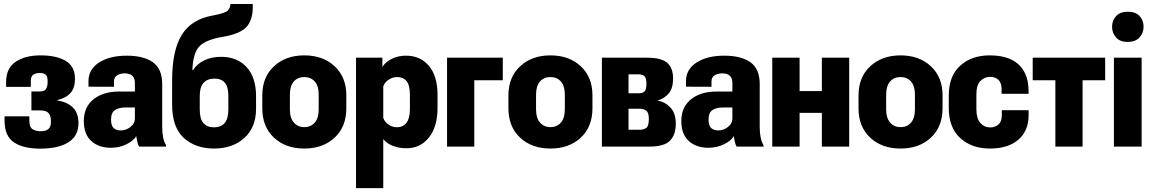

<svg xmlns="http://www.w3.org/2000/svg" viewBox="-20 -736 5785 964"><path d="M184.1 10.3Q274.4 9.8 324.2 -22Q374 -53.7 374 -117.7Q374 -168.9 345.7 -196.5Q317.4 -224.1 266.6 -231.9V-232.9Q313 -244.6 334.7 -270Q356.4 -295.4 356.4 -340.3Q356.4 -403.3 309.3 -430.7Q262.2 -458 184.1 -458Q104.5 -458 57.1 -424.8Q9.8 -391.6 10.7 -322.3V-299.8H134.8V-320.3Q132.8 -351.6 146.7 -360.6Q160.6 -369.6 179.2 -369.6Q199.7 -369.6 209.5 -360.6Q219.2 -351.6 219.2 -326.7Q219.2 -301.8 210.9 -289.3Q202.6 -276.9 182.6 -276.9H137.7V-181.6H182.6Q212.4 -181.6 224.1 -168Q235.8 -154.3 235.8 -125.5Q235.8 -98.6 222.7 -87.9Q209.5 -77.1 183.1 -77.1Q160.2 -77.1 143.8 -87.2Q127.4 -97.2 127.4 -130.4V-151.9H2.9V-130.4Q2.9 -51.8 51 -20.5Q99.1 10.7 184.1 10.3Z M400.9 -128.4Q400.9 -61.5 438.5 -27.8Q476.1 5.9 536.1 5.9Q580.6 5.9 616.2 -12.2Q651.9 -30.3 664.1 -52.7Q666 -38.6 669.4 -24.2Q672.9 -9.8 678.2 0H813.5V-7.3Q803.7 -22.9 799.1 -46.1Q794.4 -69.3 794.4 -96.7V-314Q794.4 -390.1 747.8 -423.3Q701.2 -456.5 616.2 -456.5Q530.8 -456.5 477.3 -422.1Q423.8 -387.7 424.3 -327.6V-300.8L552.2 -300.3V-326.7Q552.2 -348.1 568.1 -357.9Q584 -367.7 606.4 -367.7Q631.3 -367.7 644.3 -355.7Q657.2 -343.8 657.2 -319.8V-276.4H577.6Q498 -276.4 449.5 -237.5Q400.9 -198.7 400.9 -128.4ZM537.6 -135.7Q537.6 -170.4 556.9 -183.3Q576.2 -196.3 609.9 -196.3H657.2V-142.1Q657.2 -115.2 634.5 -98.1Q611.8 -81.1 586.9 -81.1Q564.5 -81.1 551 -92.8Q537.6 -104.5 537.6 -135.7Z M982.9 -254.4Q982.9 -299.3 1002.2 -320.3Q1021.5 -341.3 1057.1 -341.3Q1091.3 -341.3 1108.9 -320.6Q1126.5 -299.8 1126.5 -254.4V-187.5Q1126.5 -139.6 1107.9 -118.2Q1089.4 -96.7 1054.2 -96.7Q1019.5 -96.7 1001.2 -118.2Q982.9 -139.6 982.9 -187ZM1090.3 -450.7Q1041 -450.7 1004.6 -432.6Q968.3 -414.6 949.7 -384.3H945.8Q949.7 -474.6 983.9 -506.1Q1018.1 -537.6 1095.2 -550.3Q1191.4 -566.4 1221.9 -605.7Q1252.4 -645 1249 -715.8H1136.7Q1136.7 -697.3 1124.3 -683.6Q1111.8 -669.9 1045.9 -657.7Q941.4 -638.7 892.8 -561.3Q844.2 -483.9 844.2 -330.6V-211.4Q844.2 -96.2 903.1 -43.2Q961.9 9.8 1054.2 9.8Q1148.9 9.8 1207.3 -43.7Q1265.6 -97.2 1265.6 -189.5V-253.4Q1265.6 -346.7 1218.3 -398.7Q1170.9 -450.7 1090.3 -450.7Z M1296.9 -192.4Q1296.9 -99.6 1355.5 -44.9Q1414.1 9.8 1507.8 9.8Q1601.6 9.8 1660.2 -44.9Q1718.8 -99.6 1718.8 -192.4V-257.3Q1718.8 -348.6 1660.2 -403.3Q1601.6 -458 1507.8 -458Q1414.6 -458 1355.7 -403.3Q1296.9 -348.6 1296.9 -257.3ZM1435.5 -260.7Q1435.5 -304.7 1455.3 -326.9Q1475.1 -349.1 1507.8 -349.1Q1540.5 -349.1 1560.3 -326.9Q1580.1 -304.7 1580.1 -260.7V-186.5Q1580.1 -143.1 1560.3 -120.4Q1540.5 -97.7 1507.8 -97.7Q1475.6 -97.7 1455.6 -120.4Q1435.5 -143.1 1435.5 -186.5Z M1767.6 208.5H1904.3V-37.6Q1921.9 -15.6 1952.4 -3.7Q1982.9 8.3 2021.5 8.3Q2090.8 8.3 2133.8 -45.9Q2176.8 -100.1 2176.8 -193.4V-259.3Q2176.8 -354 2133.5 -405.3Q2090.3 -456.5 2018.1 -456.5Q1978.5 -456.5 1946 -440.2Q1913.6 -423.8 1900.9 -400.4H1899.9V-446.3H1767.6ZM1904.3 -301.8Q1910.6 -321.8 1930.7 -335.4Q1950.7 -349.1 1973.1 -349.1Q2004.4 -349.1 2021.2 -328.9Q2038.1 -308.6 2038.1 -260.7V-188Q2038.1 -142.6 2021.2 -119.9Q2004.4 -97.2 1972.2 -97.2Q1949.7 -97.2 1930.4 -110.8Q1911.1 -124.5 1904.3 -144Z M2224.6 -446.3V0H2361.3V-333H2504.4V-446.3Z M2532.7 -192.4Q2532.7 -99.6 2591.3 -44.9Q2649.9 9.8 2743.7 9.8Q2837.4 9.8 2896 -44.9Q2954.6 -99.6 2954.6 -192.4V-257.3Q2954.6 -348.6 2896 -403.3Q2837.4 -458 2743.7 -458Q2650.4 -458 2591.6 -403.3Q2532.7 -348.6 2532.7 -257.3ZM2671.4 -260.7Q2671.4 -304.7 2691.2 -326.9Q2710.9 -349.1 2743.7 -349.1Q2776.4 -349.1 2796.1 -326.9Q2815.9 -304.7 2815.9 -260.7V-186.5Q2815.9 -143.1 2796.1 -120.4Q2776.4 -97.7 2743.7 -97.7Q2711.4 -97.7 2691.4 -120.4Q2671.4 -143.1 2671.4 -186.5Z M3002 0H3241.2Q3314.9 0 3344 -29.8Q3373 -59.6 3373 -114.3Q3373 -168 3345.7 -196.5Q3318.4 -225.1 3282.2 -230.5V-231.4Q3316.9 -242.2 3338.1 -267.6Q3359.4 -293 3359.4 -342.3Q3359.4 -395 3329.8 -420.7Q3300.3 -446.3 3228.5 -446.3H3002ZM3135.7 -267.6V-362.8H3186Q3206.5 -362.8 3216.1 -353.3Q3225.6 -343.8 3225.6 -316.9Q3225.6 -286.6 3216.3 -277.1Q3207 -267.6 3186 -267.6ZM3135.7 -84.5V-189.9H3190.9Q3212.4 -189.9 3225.3 -179.7Q3238.3 -169.4 3237.8 -136.7Q3237.3 -102.5 3224.4 -93.5Q3211.4 -84.5 3190.9 -84.5Z M3400.9 -128.4Q3400.9 -61.5 3438.5 -27.8Q3476.1 5.9 3536.1 5.9Q3580.6 5.9 3616.2 -12.2Q3651.9 -30.3 3664.1 -52.7Q3666 -38.6 3669.4 -24.2Q3672.9 -9.8 3678.2 0H3813.5V-7.3Q3803.7 -22.9 3799.1 -46.1Q3794.4 -69.3 3794.4 -96.7V-314Q3794.4 -390.1 3747.8 -423.3Q3701.2 -456.5 3616.2 -456.5Q3530.8 -456.5 3477.3 -422.1Q3423.8 -387.7 3424.3 -327.6V-300.8L3552.2 -300.3V-326.7Q3552.2 -348.1 3568.1 -357.9Q3584 -367.7 3606.4 -367.7Q3631.3 -367.7 3644.3 -355.7Q3657.2 -343.8 3657.2 -319.8V-276.4H3577.6Q3498 -276.4 3449.5 -237.5Q3400.9 -198.7 3400.9 -128.4ZM3537.6 -135.7Q3537.6 -170.4 3556.9 -183.3Q3576.2 -196.3 3609.9 -196.3H3657.2V-142.1Q3657.2 -115.2 3634.5 -98.1Q3611.8 -81.1 3586.9 -81.1Q3564.5 -81.1 3551 -92.8Q3537.6 -104.5 3537.6 -135.7Z M3857.4 -446.3V0H3994.6V-169.4H4106.4V0H4243.7V-446.3H4106.4V-278.8H3994.6V-446.3Z M4290.5 -192.4Q4290.5 -99.6 4349.1 -44.9Q4407.7 9.8 4501.5 9.8Q4595.2 9.8 4653.8 -44.9Q4712.4 -99.6 4712.4 -192.4V-257.3Q4712.4 -348.6 4653.8 -403.3Q4595.2 -458 4501.5 -458Q4408.2 -458 4349.4 -403.3Q4290.5 -348.6 4290.5 -257.3ZM4429.2 -260.7Q4429.2 -304.7 4449 -326.9Q4468.8 -349.1 4501.5 -349.1Q4534.2 -349.1 4554 -326.9Q4573.7 -304.7 4573.7 -260.7V-186.5Q4573.7 -143.1 4554 -120.4Q4534.2 -97.7 4501.5 -97.7Q4469.2 -97.7 4449.2 -120.4Q4429.2 -143.1 4429.2 -186.5Z M4743.7 -192.9Q4743.7 -95.2 4801.3 -42.7Q4858.9 9.8 4949.7 9.8Q5040 9.8 5091.6 -33.4Q5143.1 -76.7 5144.5 -153.8V-182.6H5009.8V-156.2Q5009.8 -126 4993.2 -111.1Q4976.6 -96.2 4951.2 -96.2Q4921.9 -96.2 4902.1 -118.7Q4882.3 -141.1 4882.3 -187V-261.7Q4882.3 -309.6 4902.6 -329.8Q4922.9 -350.1 4951.7 -350.1Q4976.1 -350.1 4991.9 -335.9Q5007.8 -321.8 5008.8 -292.5V-265.1H5144.5L5143.6 -296.9Q5138.7 -374.5 5089.6 -416.3Q5040.5 -458 4948.7 -458Q4858.4 -458 4801 -406.2Q4743.7 -354.5 4743.7 -256.8Z M5165 -333H5278.8V0H5415.5V-333H5528.8V-446.3H5165Z M5572.8 0H5711.9V-446.3H5572.8ZM5563.5 -602.1Q5563.5 -570.3 5583.5 -547.9Q5603.5 -525.4 5642.1 -525.4Q5680.2 -525.4 5700.9 -547.6Q5721.7 -569.8 5721.7 -602.1Q5721.7 -634.3 5701.4 -655.8Q5681.2 -677.2 5642.6 -677.2Q5604.5 -677.2 5584 -655.5Q5563.5 -633.8 5563.5 -602.1Z"/></svg>

Font: Roboto Flex Super Cond Bold
Style: Regular
Weight: 700
Width: 3
Designer: Berlow after Robertson
Foundry: Google
Version: Version 3.000